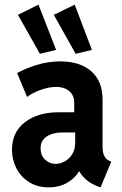

<svg xmlns="http://www.w3.org/2000/svg" viewBox="-20 -808 531 836"><path d="M191.8 7.8Q142.9 7.8 107.1 -14.8Q71.2 -37.3 51.7 -74.6Q32.2 -111.9 32.2 -156Q32.2 -232.4 88.3 -275.7Q144.4 -319.1 234.8 -319.1H322.6V-231.2H250.5Q210.2 -231.2 183.5 -213.7Q156.7 -196.3 156.7 -162.3Q156.7 -131.3 176.2 -112.9Q195.7 -94.5 222.2 -94.5Q242.2 -94.5 261.9 -105.2Q281.5 -115.9 294.4 -136.5Q307.3 -157 307.3 -187.2V-252.3L303.2 -275.7V-360.2Q303.2 -393.5 280.9 -411.6Q258.7 -429.7 225.1 -429.7Q194.3 -429.7 158.2 -417Q122 -404.3 98 -385.9L54.6 -489.6Q89 -509.5 138.9 -525.1Q188.9 -540.7 243 -540.7Q327.4 -540.7 377 -498Q426.5 -455.2 426.5 -375.2V-167.2Q426.5 -144.5 433.9 -129.5Q441.3 -114.5 454.6 -108.4L464.5 -104.1L417.8 7.8L402.2 2Q367.1 -11.6 343.8 -36.6Q320.5 -61.7 316.8 -86.3L346.9 -62.4H291.1L331.4 -77.1Q316.8 -41 279.6 -16.6Q242.5 7.8 191.8 7.8ZM153.7 -573.7 58.1 -743.4 147.6 -787.7 224.4 -590.7ZM309.4 -573.7 214.3 -743.4 305.3 -787.7 380.2 -590.7Z"/></svg>

Font: Reddit Sans Condensed
Style: Regular
Weight: 400
Designer: Stephen Hutchings
Foundry: Reddit
Version: Version 1.014